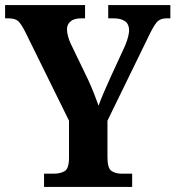

<svg xmlns="http://www.w3.org/2000/svg" viewBox="-20 -734 689 754"><path d="M153 0V-52H192Q217 -52 234 -62Q251 -72 251 -115V-260L79 -609Q64 -639 52 -650.5Q40 -662 12 -662H0V-714H314V-662H299Q271 -662 257 -650Q243 -638 243 -619Q243 -607 247 -592Q251 -577 257 -564L326 -421Q340 -390 349.5 -366Q359 -342 367 -319Q376 -344 389 -374Q402 -404 417 -437L471 -554Q480 -576 483.5 -591Q487 -606 487 -615Q487 -662 425 -662H405V-714H649V-662H633Q609 -662 595.5 -646.5Q582 -631 560 -584L402 -260V-117Q402 -73 418 -62.5Q434 -52 457 -52H499V0Z"/></svg>

Font: Noto Serif Tamil SemiCondensed
Style: Bold Italic
Weight: 700
Width: 4
Italic angle: -12°
Designer: Indian Type Foundry, Tom Grace, and the Monotype Design Team
Foundry: Monotype Imaging Inc.
Version: Version 2.003; ttfautohint (v1.8.4.7-5d5b)